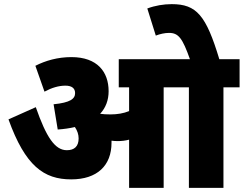

<svg xmlns="http://www.w3.org/2000/svg" viewBox="-20 -908 1178 928"><path d="M519 -218C519 -222 519 -225 519 -228C528 -227 538 -226 548 -226C567 -226 586 -228 604 -233V0H771V-486H893V0H1060V-486H1138V-622H1040C976 -834 930 -888 810 -888C771 -888 729 -881 692 -867L733 -736C754 -744 777 -749 797 -749C843 -749 862 -723 898 -622H554V-486H604V-371C577 -360 547 -355 514 -355C494 -355 478 -356 464 -358C491 -387 505 -424 505 -467C505 -560 451 -632 325 -632C259 -632 200 -615 151 -590L195 -465C230 -484 264 -494 296 -494C326 -494 343 -482 343 -458C343 -430 319 -412 239 -404L259 -282C289 -284 316 -288 342 -294C354 -276 360 -258 360 -239C360 -201 340 -182 303 -182C246 -182 204 -244 153 -390L21 -331C102 -106 192 -41 324 -41C450 -41 519 -108 519 -218Z"/></svg>

Font: Noto Sans Devanagari SemiCondensed Black
Style: Regular
Weight: 900
Width: 4
Designer: Jelle Bosma - Monotype Design Team
Foundry: Monotype Imaging Inc.
Version: Version 2.004